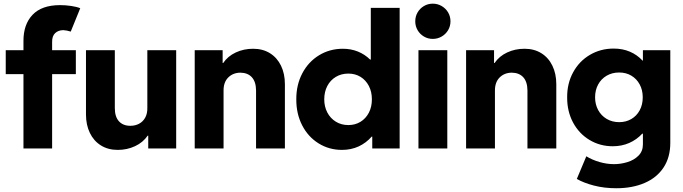

<svg xmlns="http://www.w3.org/2000/svg" viewBox="-20 -794 3655 1027"><path d="M10.7 -525.4H105.5V-574.2Q105 -663.1 154.1 -714.8Q203.1 -766.6 301.8 -766.6Q330.6 -766.6 360.6 -762.2Q390.6 -757.8 409.2 -750L358.4 -625Q337.4 -631.8 318.4 -632.8Q291 -632.3 274.7 -616.5Q258.3 -600.6 258.8 -569.3V-525.4H385.7V-397.5H258.8V0H105.5V-397.5H10.7Z M439.9 -181.6V-525.4H594.2V-215.8Q594.2 -169.4 616.2 -145.3Q638.2 -121.1 677.2 -121.1Q703.1 -121.1 723.9 -132.1Q744.6 -143.1 756.6 -164.6Q768.6 -186 768.1 -216.8V-525.4H922.4V0H772.9V-68.4H770Q744.6 -31.7 702.1 -12Q659.7 7.8 609.9 7.8Q558.1 7.8 519.8 -16.1Q481.4 -40 460.7 -83Q439.9 -126 439.9 -181.6Z M1021.5 -525.4H1170.9V-457H1173.8Q1198.7 -493.7 1241.2 -513.4Q1283.7 -533.2 1334 -533.2Q1385.7 -533.2 1424.1 -509.3Q1462.4 -485.4 1483.2 -442.4Q1503.9 -399.4 1503.9 -343.8V0H1349.6V-310.5Q1349.1 -356.9 1327.1 -380.9Q1305.2 -404.8 1265.6 -405.3Q1226.1 -404.8 1200.7 -379.4Q1175.3 -354 1175.8 -308.6V0H1021.5Z M1971.2 0V-63.5H1968.3Q1938.5 -29.3 1898.2 -10.7Q1857.9 7.8 1809.1 7.8Q1740.2 7.8 1684.1 -27.1Q1627.9 -62 1596.2 -123.8Q1564.5 -185.5 1564.9 -262.7Q1564.5 -339.8 1596.9 -401.6Q1629.4 -463.4 1686.5 -498.3Q1743.7 -533.2 1814 -533.2Q1857.4 -533.2 1894.3 -518.3Q1931.2 -503.4 1959.5 -475.6H1963.4V-752H2117.7V0ZM1969.2 -262.7Q1969.2 -303.2 1952.9 -334.5Q1936.5 -365.7 1908.2 -383.1Q1879.9 -400.4 1843.3 -400.4Q1805.7 -400.4 1776.4 -382.8Q1747.1 -365.2 1730.7 -334Q1714.4 -302.7 1714.4 -262.7Q1714.4 -223.6 1730.7 -192.4Q1747.1 -161.1 1776.4 -143.1Q1805.7 -125 1843.3 -125Q1879.4 -125 1908 -142.3Q1936.5 -159.7 1952.9 -190.9Q1969.2 -222.2 1969.2 -262.7Z M2218.3 -525.4H2372.6V0H2218.3ZM2201.2 -679.7Q2201.2 -706.1 2213.6 -727.5Q2226.1 -749 2247.6 -761.7Q2269 -774.4 2294.9 -774.4Q2320.8 -774.4 2342.5 -761.7Q2364.3 -749 2377 -727.5Q2389.6 -706.1 2389.6 -679.7Q2389.6 -654.3 2377 -632.8Q2364.3 -611.3 2342.5 -598.6Q2320.8 -585.9 2294.9 -585.9Q2269 -585.9 2247.6 -598.6Q2226.1 -611.3 2213.6 -632.8Q2201.2 -654.3 2201.2 -679.7Z M2473.1 -525.4H2622.6V-457H2625.5Q2650.4 -493.7 2692.9 -513.4Q2735.4 -533.2 2785.6 -533.2Q2837.4 -533.2 2875.7 -509.3Q2914.1 -485.4 2934.8 -442.4Q2955.6 -399.4 2955.6 -343.8V0H2801.3V-310.5Q2800.8 -356.9 2778.8 -380.9Q2756.8 -404.8 2717.3 -405.3Q2677.7 -404.8 2652.3 -379.4Q2627 -354 2627.4 -308.6V0H2473.1Z M3065.4 163.1 3116.2 42Q3147 61 3186.3 72.5Q3225.6 84 3264.6 84Q3300.3 84 3335.7 73.2Q3371.1 62.5 3395 38.8Q3418.9 15.1 3418.9 -21.5V-79.1H3415.5Q3385.7 -46.9 3345.7 -29.3Q3305.7 -11.7 3257.8 -11.7Q3189 -11.7 3132.8 -45.7Q3076.7 -79.6 3044.9 -139.4Q3013.2 -199.2 3013.7 -273.4Q3013.2 -347.7 3045.7 -407.2Q3078.1 -466.8 3135.3 -500.5Q3192.4 -534.2 3262.7 -534.2Q3310.1 -534.2 3349.1 -517.6Q3388.2 -501 3417 -469.7H3418.9V-525.4H3565.4V-30.3Q3565.4 47.4 3529.3 102.1Q3493.2 156.7 3427.7 184.8Q3362.3 212.9 3276.4 212.9Q3211.9 212.9 3156.7 198.5Q3101.6 184.1 3065.4 163.1ZM3418 -273.4Q3418 -312.5 3401.6 -342.5Q3385.3 -372.6 3356.9 -389.4Q3328.6 -406.2 3292 -406.2Q3254.4 -406.2 3225.1 -389.2Q3195.8 -372.1 3179.4 -342Q3163.1 -312 3163.1 -273.4Q3163.1 -235.8 3179.4 -205.6Q3195.8 -175.3 3225.1 -158Q3254.4 -140.6 3292 -140.6Q3328.1 -140.6 3356.7 -157.2Q3385.3 -173.8 3401.6 -203.9Q3418 -233.9 3418 -273.4Z"/></svg>

Font: Reddit Sans Chocolate ExtraBold
Style: Regular
Weight: 800
Designer: Stephen Hutchings
Foundry: Reddit
Version: Version 1.011